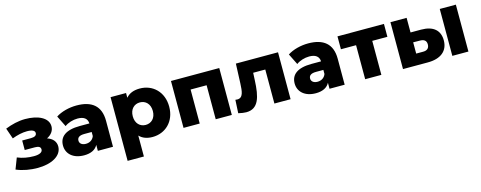

<svg xmlns="http://www.w3.org/2000/svg" viewBox="-31 -1251 5366 2143"><g transform="rotate(-15 2652.0 -179.5)"><path d="M261 11C418 11 543 -52 543 -163C543 -219 507 -261 445 -281C496 -306 528 -348 528 -399C528 -498 412 -553 264 -553C185 -553 106 -533 33 -504L76 -380C137 -403 195 -416 249 -416C311 -416 339 -399 339 -372C339 -344 316 -330 271 -330H171V-220H288C333 -220 354 -207 354 -178C354 -144 315 -127 254 -127C187 -127 123 -138 64 -163L15 -36C90 -4 177 11 261 11Z M945 -174C929 -131 892 -110 849 -110C804 -110 777 -133 777 -165C777 -199 799 -221 861 -221H945ZM798 9C876 9 930 -18 957 -69V0H1132V-301C1132 -473 1032 -551 857 -551C771 -551 680 -528 618 -487L681 -360C719 -389 777 -407 830 -407C905 -407 942 -376 945 -320H835C668 -320 596 -257 596 -157C596 -64 668 9 798 9Z M1549 -141C1484 -141 1433 -188 1433 -271C1433 -354 1484 -401 1549 -401C1614 -401 1665 -354 1665 -271C1665 -188 1614 -141 1549 -141ZM1437 -48C1473 -10 1524 9 1588 9C1736 9 1854 -99 1854 -271C1854 -443 1736 -551 1588 -551C1517 -551 1464 -530 1428 -487V-542H1249V194H1437Z M2134 -393H2319V0H2505V-542H1947V0H2134Z M2579 0C2614 8 2644 13 2670 13C2811 13 2845 -114 2853 -308L2857 -393H2997V0H3184V-542H2697L2688 -316C2684 -223 2677 -151 2610 -151C2603 -151 2595 -152 2587 -153Z M3622 -174C3606 -131 3569 -110 3526 -110C3481 -110 3454 -133 3454 -165C3454 -199 3476 -221 3538 -221H3622ZM3475 9C3553 9 3607 -18 3634 -69V0H3809V-301C3809 -473 3709 -551 3534 -551C3448 -551 3357 -528 3295 -487L3358 -360C3396 -389 3454 -407 3507 -407C3582 -407 3619 -376 3622 -320H3512C3345 -320 3273 -257 3273 -157C3273 -64 3345 9 3475 9Z M4233 -393H4408V-542H3871V-393H4046V0H4233Z M4670 -259 4748 -258C4795 -258 4822 -239 4822 -195C4822 -150 4795 -128 4748 -129H4670ZM4670 -542H4483V0H4767C4921 1 5006 -71 5006 -192C5006 -307 4934 -373 4791 -373H4670ZM5239 -542H5053V0H5239Z"/></g></svg>

Font: Montserrat-Alt1 ExtBd
Style: Regular
Weight: 800
Designer: Differentunic
Foundry: Differentunic
Version: Version 7.222